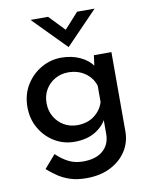

<svg xmlns="http://www.w3.org/2000/svg" viewBox="-94 -726 791 1003"><g transform="rotate(-10 302.0 -224.5)"><path d="M283 208Q235 208 199 196.5Q163 185 134.5 166Q106 147 80 124L140 55Q171 85 204.5 102Q238 119 281 119Q349 119 386 87Q423 55 424 1V-108L431 -89Q413 -47 367.5 -18.5Q322 10 255 10Q197 10 149 -19Q101 -48 72 -98Q43 -148 43 -211Q43 -276 73.5 -326.5Q104 -377 154 -406Q204 -435 261 -435Q317 -435 361.5 -414Q406 -393 427 -360L422 -343L432 -418H525V3Q525 60 495 106.5Q465 153 411 180.5Q357 208 283 208ZM145 -214Q145 -174 163.5 -142Q182 -110 213.5 -91.5Q245 -73 284 -73Q337 -73 374 -100.5Q411 -128 424 -171V-257Q411 -300 373 -326.5Q335 -353 284 -353Q245 -353 213.5 -335Q182 -317 163.5 -286Q145 -255 145 -214ZM231 -657 322 -562 293 -555 385 -657H478L310 -483H309L138 -657Z"/></g></svg>

Font: Reem Kufi Fun
Style: Regular
Weight: 400
Designer: Khaled Hosny
Version: Version 1.005